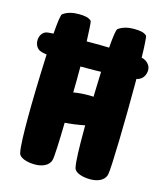

<svg xmlns="http://www.w3.org/2000/svg" viewBox="-109 -798 761 891"><g transform="rotate(15 271.0 -352.5)"><path d="M501 -594C499 -595 497 -595 493 -596C492 -648 489 -697 486 -700C474 -712 455 -716 423 -716C395 -716 369 -709 350 -695C344 -691 339 -654 335 -602C311 -603 284 -603 256 -603H227C225 -653 223 -697 220 -700C208 -712 189 -716 157 -716C129 -716 103 -709 84 -695C78 -691 73 -653 69 -598C50 -597 38 -596 33 -594C16 -588 5 -570 5 -548C5 -527 16 -509 33 -503C40 -500 50 -498 63 -496C58 -385 55 -258 55 -196C55 -121 56 -52 63 -22C68 0 106 11 142 11C174 11 209 0 217 -32C221 -47 224 -120 226 -212C256 -214 287 -218 321 -225V-196C321 -121 322 -52 329 -22C334 0 372 11 408 11C440 11 475 0 483 -32C490 -60 495 -295 495 -474V-495C499 -495 502 -496 504 -497C524 -504 537 -524 537 -548C537 -568 523 -586 501 -594ZM324 -363C316 -364 308 -364 299 -364C272 -364 251 -362 228 -358C229 -398 229 -437 229 -474C229 -477 229 -480 229 -483H256C281 -483 306 -483 328 -484C327 -444 325 -403 324 -363Z"/></g></svg>

Font: Manosque
Style: Regular
Weight: 400
Designer: Ariel Martín Pérez
Foundry: Ariel Martín Pérez
Version: Version 1.005;hotconv 1.0.109;makeotfexe 2.5.65596